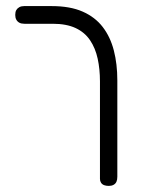

<svg xmlns="http://www.w3.org/2000/svg" viewBox="-20 -600 473 630"><path d="M337 10Q328 10 321.5 7.5Q315 5 311.5 -0.5Q308 -6 308 -13V-333Q308 -373 300.5 -407.5Q293 -442 275.5 -468Q258 -494 228 -508Q198 -522 153 -522H60Q50 -522 43.5 -525.5Q37 -529 33.5 -535.5Q30 -542 30 -551Q30 -561 33.5 -567Q37 -573 43.5 -576.5Q50 -580 59 -580H150Q210 -580 251 -562Q292 -544 317 -511.5Q342 -479 353.5 -434.5Q365 -390 365 -336V-20Q365 -10 362 -3.5Q359 3 352.5 6.5Q346 10 337 10Z"/></svg>

Font: Fredoka SemiCondensed Light
Style: Regular
Weight: 300
Width: 4
Designer: Ben Nathan
Foundry: Milena B. Brandão, Ben Nathan
Version: Version 2.001